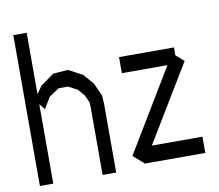

<svg xmlns="http://www.w3.org/2000/svg" viewBox="-87 -924 1175 1029"><g transform="rotate(-10 500.5 -409.5)"><path d="M461.4 -418.5 463.9 -368.2V0.5H390.1V-367.2L388.7 -395L370.1 -435.5L339.4 -471.7L289.6 -498H238.8L184.6 -461.9L147 -400.4L121.6 -431.6V0.5H48.8V-820.3H121.6V-486.8L150.4 -527.3L223.6 -580.1L304.7 -585.9L380.9 -545.4L429.7 -488.8Z M952.6 -108.4V-20H624.5H624H621.1V-22.9L564.9 -71.8L834.5 -518.6H586.4V-606H885.3V-563L929.2 -524.9L677.2 -108.4Z"/></g></svg>

Font: Gap Sans
Style: Regular
Weight: 400
Designer: Alexandre Liziard and Étienne Ozeray
Foundry: Interstices.io
Version: Version 1.6.1 - December 3. 2014